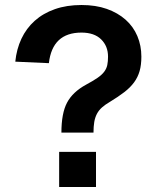

<svg xmlns="http://www.w3.org/2000/svg" viewBox="-20 -746 625 766"><path d="M216 0V-140H363V0ZM225 -217Q225 -294 247.5 -336.5Q270 -379 323 -408Q351 -423 368.5 -435Q386 -447 395.5 -459.5Q405 -472 408 -486.5Q411 -501 411 -520Q411 -562 383.5 -589Q356 -616 305 -616Q189 -616 175 -494L41 -500Q46 -550 65.5 -591.5Q85 -633 118.5 -663Q152 -693 199 -709.5Q246 -726 305 -726Q362 -726 406 -710.5Q450 -695 481 -667.5Q512 -640 528 -602Q544 -564 544 -520Q544 -487 537 -462.5Q530 -438 515 -417.5Q500 -397 476 -378.5Q452 -360 419 -340Q400 -329 387 -317.5Q374 -306 366.5 -291.5Q359 -277 356 -259Q353 -241 353 -217Z"/></svg>

Font: Geist SemBd
Style: Regular
Weight: 400
Designer: Basement.studio, Andrés Briganti, Mateo Zaragoza
Foundry: Basement.studio, Vercel, Andrés Briganti, Guido Ferreyra, Mateo Zaragoza
Version: Version 1.401